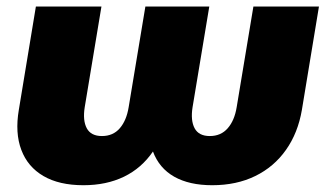

<svg xmlns="http://www.w3.org/2000/svg" viewBox="-20 -542 971 572"><path d="M228.5 9.8Q156.2 9.8 109.4 -17.6Q62.5 -44.9 43.5 -95.5Q24.4 -146 36.1 -214.8L86.9 -522.5H282.2L232.4 -222.7Q226.1 -183.1 238.5 -159.9Q251 -136.7 283.7 -136.7Q316.9 -136.7 336.9 -159.9Q356.9 -183.1 363.3 -222.7L413.1 -522.5H603.5L553.7 -222.7Q547.4 -183.1 559.8 -159.9Q572.3 -136.7 605 -136.7Q638.2 -136.7 658.4 -159.9Q678.7 -183.1 685.1 -222.7L734.9 -522.5H930.2L879.4 -214.8Q867.7 -146 832 -95.5Q796.4 -44.9 740.5 -17.6Q684.6 9.8 612.3 9.8Q543.9 9.8 499 -15.6Q454.1 -41 435.5 -91.1Q417 -141.1 427.2 -214.8H483.9Q470.2 -141.1 436 -91.1Q401.9 -41 349.4 -15.6Q296.9 9.8 228.5 9.8Z"/></svg>

Font: Inter 28pt Black
Style: Italic
Weight: 900
Italic angle: -9.3988°
Designer: Rasmus Andersson
Foundry: rsms
Version: Version 4.001;git-66647c0bb